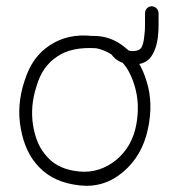

<svg xmlns="http://www.w3.org/2000/svg" viewBox="-20 -593 540 609"><path d="M272 -479Q330 -481 376 -443Q424 -406 445 -335Q467 -265 449 -183Q431 -99 371 -48Q310 4 232 -5Q151 -14 105 -62Q60 -107 46 -185Q32 -259 58 -337Q82 -414 139 -450Q195 -487 272 -479ZM285 -440Q207 -445 162 -414Q114 -383 96 -320Q75 -256 85 -195Q90 -164 101 -139Q112 -114 131 -94Q166 -55 232 -49Q296 -43 349 -86Q399 -128 412 -196Q425 -264 406 -324Q387 -384 354 -407Q339 -418 322 -427Q305 -436 285 -440ZM440 -551Q440 -560 446 -566.5Q452 -573 461 -573Q470 -573 476.5 -566.5Q483 -560 483 -551Q483 -531 483 -513Q483 -495 481 -478Q477 -439 459.5 -413.5Q442 -388 401 -388Q382 -388 363.5 -396Q345 -404 333 -421Q328 -429 329 -438Q330 -447 337 -452Q345 -457 354 -456Q363 -455 368 -447Q379 -431 401 -431Q423 -431 429.5 -444Q436 -457 438 -482Q440 -496 440 -513.5Q440 -531 440 -551Z"/></svg>

Font: Yomogi
Style: Regular
Weight: 400
Designer: satsuyako
Foundry: satsuyako
Version: Version 3.100